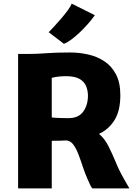

<svg xmlns="http://www.w3.org/2000/svg" viewBox="-20 -1041 754 1061"><path d="M266 0H80V-743H144Q184 -743 236.2 -747Q288.5 -751 368 -751Q417 -751 466 -740.2Q515 -729.5 555.5 -703.2Q596 -677 620.5 -631Q645 -585 645 -515Q645 -429.5 613.2 -378Q581.5 -326.5 527 -301Q556.5 -277.5 578 -235.8Q599.5 -194 619.2 -145.8Q639 -97.5 664 -54Q671.5 -40.5 679.5 -27Q687.5 -13.5 695 0H490Q484 -7.5 478.8 -18.2Q473.5 -29 463 -53Q448.5 -86 436.8 -122Q425 -158 412.8 -189.8Q400.5 -221.5 385 -242.2Q369.5 -263 347 -265Q331.5 -264 311.5 -263.5Q291.5 -263 266 -263ZM266 -392Q281 -390 310 -389Q339 -388 357 -388Q414 -388 440 -424.2Q466 -460.5 466 -512Q466 -539.5 456.2 -564.2Q446.5 -589 420.2 -604.5Q394 -620 345 -620Q325 -620 304.2 -617.8Q283.5 -615.5 266 -611ZM333 -799 249 -863Q256.5 -870.5 275 -890.2Q293.5 -910 315 -934.8Q336.5 -959.5 353.8 -983Q371 -1006.5 376 -1021L504 -957Q488.5 -934.5 466.2 -909.2Q444 -884 419.5 -860.8Q395 -837.5 372.2 -821Q349.5 -804.5 333 -799Z"/></svg>

Font: Merriweather Sans ExtraBold
Style: Regular
Weight: 800
Designer: Eben Sorkin
Foundry: Eben Sorkin
Version: Version 2.001; ttfautohint (v1.8.3)